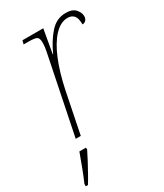

<svg xmlns="http://www.w3.org/2000/svg" viewBox="-215 -622 785 919"><g transform="rotate(-30 177.5 -162.5)"><path d="M137 -432Q139 -441 140.5 -453.5Q142 -466 142 -479Q142 -503 131.5 -509.5Q121 -516 81 -516H59L64 -536H179L156 -405H158Q185 -465 221 -505.5Q257 -546 308 -546Q345 -546 361.5 -527Q378 -508 378 -488Q378 -475 370.5 -466.5Q363 -458 351 -458Q351 -492 339 -506.5Q327 -521 304 -521Q265 -521 230 -483.5Q195 -446 168 -380Q141 -314 123 -228L77 0H49ZM-23 208Q-9 176 6 136.5Q21 97 34 61H70L71 71Q61 92 46 120Q31 148 16 175Q1 202 -11 221H-23Z"/></g></svg>

Font: Noto Serif Thin
Style: Italic
Weight: 100
Italic angle: -12°
Designer: Monotype Design Team
Foundry: Monotype Imaging Inc.
Version: Version 2.014; ttfautohint (v1.8.4.7-5d5b)